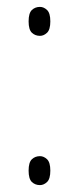

<svg xmlns="http://www.w3.org/2000/svg" viewBox="-20 -532 230 557"><path d="M96 -428Q82 -428 72.5 -437Q63 -446 63 -470Q63 -494 72.5 -503Q82 -512 96 -512Q107 -512 116.5 -503Q126 -494 126 -470Q126 -446 116.5 -437Q107 -428 96 -428ZM96 5Q82 5 72.5 -4Q63 -13 63 -37Q63 -61 72.5 -70Q82 -79 96 -79Q107 -79 116.5 -70Q126 -61 126 -37Q126 -13 116.5 -4Q107 5 96 5Z"/></svg>

Font: Noto Serif Hebrew ExtraCondensed ExtraLight
Style: Regular
Weight: 200
Width: 2
Designer: Monotype Design Team
Foundry: Monotype Imaging Inc.
Version: Version 2.004; ttfautohint (v1.8.4.7-5d5b)